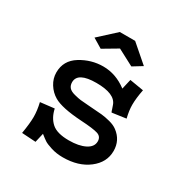

<svg xmlns="http://www.w3.org/2000/svg" viewBox="-151 -767 888 911"><g transform="rotate(30 293.0 -311.5)"><path d="M406.2 -464.8 482.4 -452.1Q472.7 -403.3 472.7 -367.2Q472.7 -335.9 482.4 -296.9L406.2 -286.1Q402.3 -293 401.4 -298.8L393.6 -321.3Q376 -372.1 274.4 -372.1Q171.9 -372.1 171.9 -317.4Q171.9 -299.8 181.6 -288.6Q191.4 -277.3 214.4 -271.5Q237.3 -265.6 250 -264.2Q262.7 -262.7 293 -260.7Q349.6 -256.8 369.6 -254.9Q389.6 -252.9 416 -246.1Q442.4 -239.3 459 -226.6Q505.9 -191.4 505.9 -132.8Q505.9 -70.3 451.2 -28.3Q396.5 13.7 311.5 13.7Q276.4 13.7 247.1 4.4Q217.8 -4.9 206.1 -12.7Q194.3 -20.5 174.8 -36.1L163.1 14.6L86.9 9.8Q96.7 -48.8 96.7 -83Q96.7 -118.2 86.9 -159.2L163.1 -168Q172.9 -122.1 202.1 -96.2Q231.4 -70.3 295.9 -70.3Q350.6 -70.3 384.3 -87.4Q418 -104.5 418 -134.8Q418 -161.1 393.1 -168.9Q368.2 -176.8 299.8 -180.7Q191.4 -187.5 148.4 -212.9Q120.1 -229.5 102.1 -258.3Q84 -287.1 84 -320.3Q84 -385.7 141.1 -420.9Q198.2 -456.1 263.7 -456.1Q333 -456.1 393.6 -410.2ZM249 -636.7H333L428.7 -553.7L377.9 -522.5L289.1 -569.3L210 -522.5L158.2 -553.7Z"/></g></svg>

Font: Thabit-Bold
Style: Bold
Weight: 700
Designer: Regenerated by Nadim Shaikli
Foundry: MAK Alagha
Version: 0.01